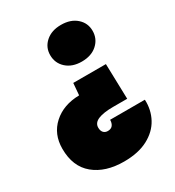

<svg xmlns="http://www.w3.org/2000/svg" viewBox="-187 -691 911 1000"><g transform="rotate(-30 269.0 -190.5)"><path d="M18.1 -18.1Q18.1 -106 77.6 -159.9Q137.2 -213.9 232.9 -215.8L238.8 -287.1H435.1L440.9 -75.2H356.9Q297.9 -75.2 266.4 -62Q234.9 -48.8 234.9 -20Q234.9 -1 244.4 9.5Q253.9 20 270 20Q290 20 299.6 7.6Q309.1 -4.9 309.1 -24.9H518.1Q521 37.1 493.4 88.1Q465.8 139.2 408 169.7Q350.1 200.2 264.2 200.2Q152.8 200.2 85.4 144.5Q18.1 88.9 18.1 -18.1ZM207 -472.2Q207 -519 241.9 -550Q276.9 -581.1 334 -581.1Q392.1 -581.1 427 -550Q461.9 -519 461.9 -472.2Q461.9 -424.3 427 -392.6Q392.1 -360.8 334 -360.8Q276.9 -360.8 241.9 -392.3Q207 -423.8 207 -472.2Z"/></g></svg>

Font: Poppins Black
Style: Regular
Weight: 900
Designer: Ninad Kale (Devanagari), Jonny Pinhorn (Latin)
Foundry: Indian Type Foundry
Version: 4.004